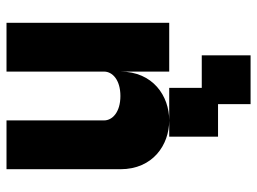

<svg xmlns="http://www.w3.org/2000/svg" viewBox="-120 -420 790 590"><g transform="rotate(-90 275.0 -125.0)"><path d="M300 0H150V150H250V250H400V100H300ZM50 -150C50 -50 125 0 200 0C275 0 350 -50 350 -150V0H500V-500H350V-200C350 -175 325 -150 275 -150C225 -150 200 -175 200 -200V-500H50Z"/></g></svg>

Font: LS-VG5000 Bold
Style: Regular
Weight: 400
Designer: Justin Bihan, 2021
Foundry: Justin Bihan, 2021
Version: Version 1.000;Glyphs 3.1.2 (3151)